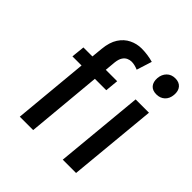

<svg xmlns="http://www.w3.org/2000/svg" viewBox="-188 -847 989 989"><g transform="rotate(45 306.0 -353.0)"><path d="M76.5 -411.5 84 -484H149.5L155.5 -545Q160.5 -597.5 181.5 -629.8Q202.5 -662 234 -677.2Q265.5 -692.5 300 -692.5Q320.5 -692.5 342.8 -689.5Q365 -686.5 385.5 -680.5L359 -597Q347.5 -602 335.2 -605Q323 -608 311.5 -608Q298.5 -608 286 -602.2Q273.5 -596.5 264.5 -582.8Q255.5 -569 252.5 -544L247 -484H330L323 -411.5H240L202 0H104.5L143 -411.5ZM520.5 -578.5Q491.5 -578.5 477.2 -595.5Q463 -612.5 465 -642Q467.5 -670.5 485.2 -688.5Q503 -706.5 531.5 -706.5Q560 -706.5 574.8 -689Q589.5 -671.5 587 -642Q584.5 -612 566.2 -595.2Q548 -578.5 520.5 -578.5ZM417.5 0 463.5 -485H560.5L514.5 0Z"/></g></svg>

Font: Karla SemiBold
Style: Italic
Weight: 600
Italic angle: -8°
Designer: Jonathan Pinhorn
Version: Version 2.004;gftools[0.9.33]